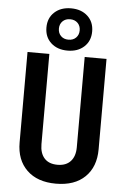

<svg xmlns="http://www.w3.org/2000/svg" viewBox="-65 -1048 729 1104"><g transform="rotate(5 300.0 -496.0)"><path d="M300 10Q193 10 132.5 -48.5Q72 -107 72 -208V-730H198V-209Q198 -157 224 -128Q250 -99 300 -99Q349 -99 375.5 -128Q402 -157 402 -209V-730H528V-208Q528 -107 468 -48.5Q408 10 300 10ZM300 -758Q241 -758 204.5 -791.5Q168 -825 168 -880Q168 -935 204.5 -968.5Q241 -1002 300 -1002Q359 -1002 395.5 -968.5Q432 -935 432 -880Q432 -825 395.5 -791.5Q359 -758 300 -758ZM300 -821Q327 -821 343.5 -837.5Q360 -854 360 -880Q360 -906 343.5 -922.5Q327 -939 300 -939Q273 -939 256.5 -922.5Q240 -906 240 -880Q240 -854 256.5 -837.5Q273 -821 300 -821Z"/></g></svg>

Font: JetBrains Mono NL
Style: Bold
Weight: 700
Monospace: yes
Designer: Philipp Nurullin, Konstantin Bulenkov
Foundry: JetBrains
Version: Version 2.305; ttfautohint (v1.8.4.7-5d5b)